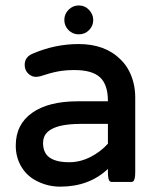

<svg xmlns="http://www.w3.org/2000/svg" viewBox="-20 -678 589 714"><path d="M381.3 -217.3H281.2Q233.9 -217.3 202.6 -209.5Q155.3 -197.3 144 -168.5Q140.1 -158.7 140.1 -146.5Q140.1 -115.7 157.2 -98.1Q181.2 -74.7 237.3 -74.7Q277.8 -74.7 316.4 -94.2Q354 -113.3 381.3 -143.6ZM38.6 -136.7Q38.6 -215.8 100.1 -258.8Q160.6 -301.3 269.5 -301.3H381.3V-302.7Q381.3 -362.8 352.3 -390.1Q323.2 -417.5 256.8 -417.5Q222.2 -417.5 194.3 -412.1Q166.5 -406.7 128.4 -394L114.7 -392.1H114.3Q97.2 -392.1 84.5 -404.8Q71.8 -417.5 71.8 -436.5Q71.8 -466.3 101.6 -478.5Q184.6 -514.2 272.5 -514.2Q371.1 -514.2 428.7 -456.5Q447.8 -438 460 -414.1Q482.9 -369.6 482.9 -315.4V-39.1Q482.9 -10.7 476.1 -4.4Q473.6 -1.5 469.7 -1.5H394.5Q390.6 -1.5 387.7 -4.4Q381.3 -10.7 381.3 -39.1V-49.8Q311.5 16.1 204.1 16.1Q161.1 16.1 122.6 -2Q83 -20 60.8 -55.7Q38.6 -91.3 38.6 -136.7ZM272.5 -657.7Q295.4 -657.7 311 -641.4Q326.7 -625 326.7 -603.3Q326.7 -581.5 311 -565.9Q295.4 -550.3 272.9 -550.3Q250.5 -550.3 234.9 -565.9Q219.2 -581.5 219.2 -603.8Q219.2 -626 235.1 -641.8Q251 -657.7 272.5 -657.7Z"/></svg>

Font: YuPearl-Medium
Style: Medium
Weight: 500
Designer: Max Yao
Foundry: Max-Everyday
Version: Version 1.011; ttfautohint (v1.8.3)